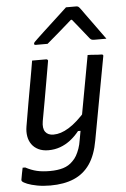

<svg xmlns="http://www.w3.org/2000/svg" viewBox="-65 -869 730 1115"><g transform="rotate(-5 300.0 -311.5)"><path d="M140 -532Q162 -532 182 -532Q202 -532 223 -532Q226 -532 228 -530.5Q230 -529 231.5 -526.5Q233 -524 232 -521Q222 -463 212 -406Q202 -349 192 -292Q182 -235 171 -176Q164 -135 179 -114Q194 -93 227 -93Q248 -93 270 -100Q292 -107 316.5 -122Q341 -137 367 -160.5Q393 -184 422 -217L402 -101H370Q346 -71 318 -49.5Q290 -28 258 -16.5Q226 -5 190 -5Q156 -5 131.5 -17Q107 -29 92.5 -49.5Q78 -70 73.5 -96.5Q69 -123 74 -153Q86 -224 98 -293Q110 -362 123 -433Q127 -457 131.5 -481.5Q136 -506 140 -532ZM464 -536Q484 -536 504.5 -534Q525 -532 545 -532Q549 -532 551 -530.5Q553 -529 554 -527Q555 -525 554 -521Q538 -432 523.5 -356Q509 -280 495.5 -203.5Q482 -127 465 -38Q450 47 414 99Q378 151 320.5 175.5Q263 200 183 200Q141 200 106.5 193.5Q72 187 49.5 178Q27 169 20 161Q19 159 18 156.5Q17 154 18 151Q21 133 24 117.5Q27 102 31 83H46Q80 101 112 108.5Q144 116 188 116Q232 116 265 106Q298 96 321 72Q335 59 345 41.5Q355 24 363 1.5Q371 -21 375 -48Q387 -115 398 -174.5Q409 -234 419.5 -292Q430 -350 441 -409.5Q452 -469 464 -536ZM363 -823Q378 -823 393 -823Q408 -823 423 -823Q431 -823 436 -819Q441 -815 451 -801Q457 -792 472 -771.5Q487 -751 506.5 -724Q526 -697 545.5 -670Q565 -643 581 -621Q562 -621 546 -621Q530 -621 512 -621Q501 -621 495.5 -623Q490 -625 484 -632Q473 -645 445 -681Q417 -717 374 -769L414 -748H361L410 -770Q350 -717 310 -682.5Q270 -648 238 -621H169Q165 -621 163 -622Q161 -623 160.5 -625.5Q160 -628 160 -630Q161 -634 165 -638.5Q169 -643 185 -658Q200 -672 224 -694.5Q248 -717 275.5 -742Q303 -767 326.5 -789Q350 -811 363 -823Z"/></g></svg>

Font: Rec Mono Linear
Style: Italic
Weight: 400
Italic angle: -10°
Monospace: yes
Version: Version 1.085; ttfautohint (v1.8.4.7-5d5b)